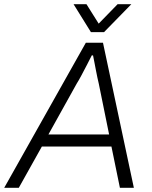

<svg xmlns="http://www.w3.org/2000/svg" viewBox="-43 -888 721 908"><path d="M-23 0 363 -686H444L590 0H524L484 -195H155L46 0ZM186 -252H473L424 -493Q421 -505 417.5 -521.5Q414 -538 410.5 -556.5Q407 -575 403.5 -593Q400 -611 397 -626H391Q381 -606 367.5 -580Q354 -554 341.5 -530.5Q329 -507 320 -493ZM578 -868 449 -736H387L305 -868H366L437 -755H403L513 -868Z"/></svg>

Font: Archivo SemiBold ExtraLight
Style: Italic
Weight: 250
Italic angle: -10°
Version: Version 2.001